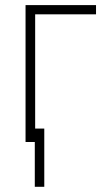

<svg xmlns="http://www.w3.org/2000/svg" viewBox="-20 -548 416 741"><path d="M350.6 -528.3V-492.7H115.7V0H78.6V-528.3ZM150.9 -51.8V172.9H114.3V-51.8Z"/></svg>

Font: Roboto Condensed ExtraLight
Style: Regular
Weight: 250
Designer: Christian Robertson
Foundry: Google
Version: Version 3.008; 2023